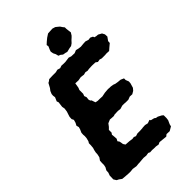

<svg xmlns="http://www.w3.org/2000/svg" viewBox="-256 -955 1067 1067"><g transform="rotate(-45 278.0 -421.5)"><path d="M55 7 40 -4 28 -10 18 -26 19 -56 25 -72 26 -89 35 -105 38 -120V-136L39 -152L50 -168L54 -186L55 -202L58 -216L62 -229L64 -249V-264L70 -274L75 -294L76 -308L75 -320L76 -335L84 -353L88 -367L84 -382L92 -397L97 -415L91 -427L92 -444L97 -460L102 -475L105 -496L102 -512L104 -528L106 -544L102 -555L112 -578L110 -592L111 -604L118 -621L128 -634L142 -660L151 -665L160 -672L186 -673H213L229 -677L246 -672L261 -677L277 -676H291L321 -680L336 -675L362 -674L379 -681L396 -677L412 -675L432 -677L450 -678L469 -672L484 -674L499 -667L502 -659L514 -656L527 -655L547 -644L555 -629L556 -611L541 -590L540 -576L522 -561L506 -547L486 -548L474 -547H448L435 -551L419 -548L408 -556L386 -557H377L356 -556L344 -554L330 -557L314 -553L293 -556L281 -554L271 -552L246 -553L244 -540L241 -523L236 -511V-498V-481L231 -468L236 -454L234 -437L237 -427L243 -422L247 -410L251 -399L266 -396H282L301 -395L316 -398L326 -400L352 -402L364 -401H373L391 -398L401 -394L419 -391L431 -390L439 -389L457 -381V-368L464 -350L463 -336L455 -309L444 -296L427 -286L408 -287L390 -280H370L358 -281H343L323 -275L305 -277L278 -276L269 -273L250 -274L240 -275L219 -266L207 -250L195 -238V-217L188 -207L190 -189L191 -173L184 -160L191 -150L193 -140L195 -127L203 -115L217 -114L232 -113L252 -110L265 -112L277 -107L293 -112H311L332 -113L337 -114L356 -115L374 -111L394 -118L398 -111L419 -106L427 -100L439 -98L460 -87L468 -80V-58L466 -43L456 -21L453 -8L429 6L405 5L394 14L366 11L346 9L333 15L315 12H300L286 11L269 12L259 7L241 10L221 8L209 9L186 11H179L161 13L135 9L117 11H105L75 9ZM338 -708 328 -711 311 -714 300 -723 288 -728 284 -744 277 -758 274 -774 278 -786 286 -804 284 -816 298 -829 315 -843 335 -856 351 -857 371 -858 388 -853 397 -846 409 -836 417 -824 425 -814V-803L427 -786L429 -771L419 -755L411 -747L401 -738L389 -725L376 -716L363 -714Z"/></g></svg>

Font: Winky Rough SemiBold
Style: Italic
Weight: 600
Italic angle: -8.97852°
Designer: Simon Atzbach
Foundry: typofactur
Version: Version 1.206; ttfautohint (v1.8.4.7-5d5b)